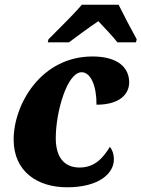

<svg xmlns="http://www.w3.org/2000/svg" viewBox="-20 -786 601 816"><path d="M186 -619 183 -606H273C304 -629 356 -668 398 -696C420 -672 463 -628 479 -606H558L561 -619C540 -657 503 -727 484 -766H328C287 -718 223 -657 186 -619ZM265 10C402 10 464 -50 464 -108C464 -133 456 -151 447 -162C420 -118 385 -74 318 -74C252 -74 217 -119 217 -199C217 -310 265 -479 327 -479C367 -479 391 -417 390 -341C495 -341 529 -391 529 -436C529 -497 483 -546 373 -546C154 -546 38 -342 38 -193C38 -57 139 10 265 10Z"/></svg>

Font: Noto Serif SemiCondensed Black
Style: Italic
Weight: 900
Width: 4
Italic angle: -12°
Designer: Monotype Design Team
Foundry: Monotype Imaging Inc.
Version: Version 2.014